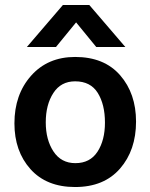

<svg xmlns="http://www.w3.org/2000/svg" viewBox="-20 -744 605 772"><path d="M527 -255Q527 -140 462.5 -66Q398 8 282 8Q167 8 102.5 -64Q38 -136 38 -248Q38 -364 105 -439.5Q172 -515 282 -515Q399 -515 463 -441.5Q527 -368 527 -255ZM164 -252Q164 -182 195 -135Q226 -88 283 -88Q342 -88 372 -134Q402 -180 402 -251Q402 -324 373 -370.5Q344 -417 282 -417Q225 -417 194.5 -370Q164 -323 164 -252ZM205 -555H88L233 -724H339L484 -555H367L286 -654Z"/></svg>

Font: Hind Siliguri SemiBold
Style: Regular
Weight: 600
Designer: Jyotish Sonowal
Foundry: Indian Type Foundry
Version: Version 1.001;PS 1.0;hotconv 1.0.86;makeotf.lib2.5.63406; tt